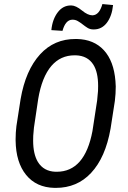

<svg xmlns="http://www.w3.org/2000/svg" viewBox="-20 -912 627 942"><path d="M456.5 -418.5 460.9 -465.8Q461.4 -478.5 461.4 -490.2Q461.4 -557.6 438 -594.7Q410.2 -638.7 352.1 -640.6Q349.1 -640.6 345.7 -640.6Q277.3 -640.6 232.4 -588.9Q185.5 -534.2 167.5 -426.8L146.5 -285.6L143.1 -246.1Q142.6 -233.9 142.6 -222.2Q142.6 -156.2 166 -117.2Q194.3 -71.3 252.4 -69.3Q255.4 -69.3 258.3 -69.3Q396 -69.3 433.6 -269ZM247.1 9.8Q158.2 7.8 108.2 -53.7Q58.1 -115.2 56.6 -222.2Q56.6 -225.6 56.6 -229.5Q56.6 -261.7 60.5 -293L81.1 -425.8Q105.5 -567.4 176.8 -645.5Q246.1 -721.2 351.1 -720.7Q354.5 -720.7 357.4 -720.7Q440.9 -718.8 489.7 -665.5Q538.6 -612.3 546.4 -514.2L547.9 -487.8Q547.9 -451.7 543.5 -416.5L522.5 -281.2Q497.6 -139.2 426.8 -63.5Q358.4 9.8 253.9 9.8Q250.5 9.8 247.1 9.8ZM534.7 -887.2Q529.3 -833 503.9 -799.8Q479 -767.6 440.4 -767.6Q439.5 -767.6 438 -767.6Q421.9 -767.6 409.4 -775.4Q397 -783.2 385.3 -792.5Q373.5 -801.8 361.3 -808.8Q349.1 -815.9 334 -815.4Q301.3 -814 286.6 -760.7L231.9 -764.2Q237.3 -817.9 263.7 -852.1Q289.1 -885.3 327.6 -885.3Q328.6 -885.3 330.1 -885.3Q352.5 -884.8 382.3 -860.4Q411.1 -836.9 432.6 -836.9Q433.6 -836.9 434.6 -836.9Q467.3 -838.4 482.4 -892.1Z"/></svg>

Font: MAUL Condensed Italic
Style: Condenced Regular Italic
Weight: 400
Italic angle: -12°
Designer: MAUL
Version: Version 1.0; 2020; ttfautohint (v1.8.3)